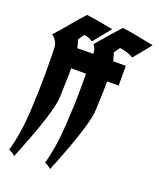

<svg xmlns="http://www.w3.org/2000/svg" viewBox="-165 -832 934 1126"><g transform="rotate(20 301.5 -269.0)"><path d="M514.6 -586.9Q478 -608.4 427.7 -614.7Q419.4 -601.6 402.3 -577.1Q410.2 -561 417 -527.8H496.1V-404.8H424.3Q424.3 -358.9 422.4 -311.8Q420.4 -264.6 418.9 -223.6Q416.5 -129.9 285.6 192.9Q266.1 173.8 245.1 168.9Q275.4 61 283.9 -77.4Q292.5 -215.8 292.5 -298.8Q292.5 -381.8 292.5 -404.8H200.2Q200.2 -358.9 198.2 -311.8Q196.3 -264.6 195.3 -223.6Q193.8 -131.8 61.5 192.9Q43.5 174.8 21.5 168.9Q54.7 48.8 61.5 -90.3Q68.4 -229.5 68.4 -321.3Q68.4 -413.1 66.4 -483.9Q65.4 -523.4 26.9 -554.7Q68.8 -599.1 103.8 -642.6Q138.7 -686 180.7 -731Q241.2 -723.6 347.7 -702.6L259.8 -595.2Q241.7 -606 235.4 -608.6Q229 -611.3 204.6 -614.7Q195.8 -601.6 178.7 -577.1Q188 -557.1 192.9 -527.8L293 -529.3Q293 -563 274.4 -583Q361.8 -686 403.8 -731Q449.7 -725.6 501.2 -715.3Q552.7 -705.1 602.5 -695.3Q580.6 -667.5 558.6 -640.6Q536.6 -613.8 514.6 -586.9Z"/></g></svg>

Font: UnifrakturCook
Style: Bold
Weight: 700
Designer: j. 'mach' wust
Version: Version 2011-09-01